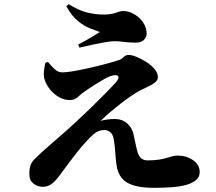

<svg xmlns="http://www.w3.org/2000/svg" viewBox="-20 -859 1040 923"><path d="M211 -561Q225 -543 242 -527Q259 -511 281 -511Q299 -511 333.5 -517Q368 -523 408 -532Q448 -541 485.5 -551Q523 -561 548 -569Q565 -574 574.5 -584.5Q584 -595 599 -595Q613 -595 636.5 -585.5Q660 -576 683.5 -561Q707 -546 723 -527Q739 -508 739 -488Q739 -474 725.5 -463Q712 -452 692.5 -443Q673 -434 655 -425Q638 -416 614 -400Q590 -384 563.5 -363.5Q537 -343 511 -321Q485 -299 464 -278Q478 -282 496 -284.5Q514 -287 531 -287Q567 -287 591 -266Q615 -245 622 -213Q627 -188 633.5 -159Q640 -130 644 -120Q650 -104 661.5 -96Q673 -88 690 -88Q722 -88 743.5 -91.5Q765 -95 780 -99.5Q795 -104 807.5 -107.5Q820 -111 835 -111Q876 -111 908 -89Q940 -67 940 -32Q940 -9 923 6Q906 21 876 29.5Q846 38 806 41Q766 44 721 44Q660 44 621.5 32Q583 20 564 -4.5Q545 -29 540 -66Q536 -98 534 -127Q532 -156 528 -183Q524 -212 511 -223Q498 -234 482 -234Q454 -234 432.5 -216Q411 -198 391 -175Q371 -153 349 -125Q327 -97 306.5 -69.5Q286 -42 269 -19Q249 9 230 24Q211 39 186 39Q161 39 141 23.5Q121 8 121 -22Q121 -49 127 -65Q133 -81 145.5 -93.5Q158 -106 176 -123Q197 -142 228 -169Q259 -196 290.5 -223.5Q322 -251 344 -272Q381 -306 418.5 -342.5Q456 -379 487.5 -411Q519 -443 537 -463Q555 -484 547.5 -493Q540 -502 514 -494Q503 -491 484 -480.5Q465 -470 442.5 -456Q420 -442 398 -427Q370 -408 354.5 -393Q339 -378 316 -378Q288 -378 263 -392.5Q238 -407 220.5 -429Q203 -451 196 -472Q189 -492 191 -513.5Q193 -535 198 -557ZM299 -829 310 -839Q360 -808 400.5 -798.5Q441 -789 477 -789Q514 -789 536 -797.5Q558 -806 572 -806Q599 -806 625 -791Q651 -776 668 -751Q685 -726 685 -697Q685 -681 672 -667.5Q659 -654 633 -654Q602 -654 576 -657.5Q550 -661 532 -661Q513 -661 482 -655.5Q451 -650 418.5 -643Q386 -636 362 -630L356 -645Q387 -661 413.5 -676.5Q440 -692 460 -705Q440 -712 412 -723Q384 -734 354 -758.5Q324 -783 299 -829Z"/></svg>

Font: Early Summer Mincho Heavy
Style: Regular
Weight: 900
Designer: GuiWonder
Version: Version 1.002